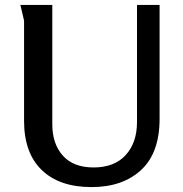

<svg xmlns="http://www.w3.org/2000/svg" viewBox="-20 -750 747 782"><path d="M193 -730V-244Q193 -164 236 -116Q279 -68 361 -68Q446 -68 492 -118.5Q538 -169 538 -253V-730H630V-266Q630 -127 554.5 -57.5Q479 12 353 12Q222 12 150 -57.5Q78 -127 78 -258V-666L63 -730Z"/></svg>

Font: Rosario SemiBold
Style: Regular
Weight: 600
Designer: Hector Gatti
Foundry: Omnibus Type
Version: Version 1.101; ttfautohint (v1.8.1.43-b0c9)